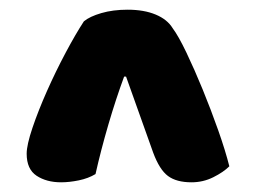

<svg xmlns="http://www.w3.org/2000/svg" viewBox="-20 -706 528 396"><path d="M153 -662Q165 -672 189 -679Q213 -686 243 -686Q277 -686 301 -676Q325 -666 336 -648Q348 -632 364.5 -597.5Q381 -563 398 -521.5Q415 -480 430 -437.5Q445 -395 453 -363Q441 -351 420 -340.5Q399 -330 375 -330Q344 -330 326.5 -343Q309 -356 296 -391L240 -548H236Q219 -502 203.5 -449Q188 -396 177 -347Q162 -338 142.5 -334Q123 -330 106 -330Q76 -330 55.5 -343.5Q35 -357 35 -389Q35 -407 47 -442.5Q59 -478 77 -518.5Q95 -559 115.5 -597.5Q136 -636 153 -662Z"/></svg>

Font: Baloo
Style: Regular
Weight: 400
Designer: Sarang Kulkarni and Ek Type
Foundry: Ek Type
Version: Version 1.443;PS 1.000;hotconv 16.6.51;makeotf.lib2.5.65220;